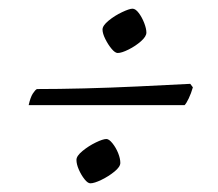

<svg xmlns="http://www.w3.org/2000/svg" viewBox="-20 -498 502 442"><path d="M251 -376Q245 -376 237 -385.5Q229 -395 222.5 -408Q216 -421 216 -430Q216 -439 230 -450.5Q244 -462 261 -470Q278 -478 285 -478Q292 -478 299.5 -468Q307 -458 312 -445Q317 -432 317 -423Q317 -414 304.5 -403Q292 -392 276 -384Q260 -376 251 -376ZM46 -256Q50 -274 55.5 -282.5Q61 -291 65 -293Q114 -293 174 -294.5Q234 -296 297 -299Q360 -302 418 -305L424 -297Q420 -283 414.5 -271.5Q409 -260 405 -256ZM188 -76Q182 -76 174.5 -85.5Q167 -95 161.5 -107.5Q156 -120 156 -130Q156 -139 170 -150.5Q184 -162 200.5 -170Q217 -178 225 -178Q231 -178 239 -168Q247 -158 252 -145.5Q257 -133 257 -123Q257 -114 243.5 -103Q230 -92 213.5 -84Q197 -76 188 -76Z"/></svg>

Font: Texturina 72pt 72pt ExtraLight
Style: Italic
Weight: 200
Italic angle: -11°
Designer: Guillermo Torres Carreño
Foundry: Omnibus-Type
Version: Version 1.002; ttfautohint (v1.8.3)